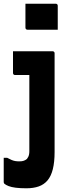

<svg xmlns="http://www.w3.org/2000/svg" viewBox="-23 -814 393 1034"><path d="M260 -538Q264 -538 266 -536.5Q268 -535 269.5 -533Q271 -531 271 -527Q271 -476 271 -426Q271 -376 271 -325.5Q271 -275 271 -222Q271 -169 271 -113Q271 -57 271 5Q271 59 261.5 97Q252 135 233 157.5Q214 180 185.5 190Q157 200 119 200Q86 200 62 197Q38 194 23 188Q8 182 0 175Q-1 173 -2 171Q-3 169 -3 167Q-3 136 -3 101.5Q-3 67 -3 36H16Q29 43 39.5 47.5Q50 52 60 53.5Q70 55 82 55Q96 55 105.5 51.5Q115 48 122 42Q126 37 129 31Q132 25 133.5 17.5Q135 10 135 0Q135 -66 135 -120.5Q135 -175 135 -223Q135 -271 135 -316.5Q135 -362 135 -410H129Q124 -410 115 -410Q106 -410 96 -410Q86 -410 76 -410Q66 -410 58 -410Q53 -410 50 -413Q47 -416 47 -421Q47 -450 47 -479Q47 -508 47 -538Q82 -538 112 -538Q142 -538 168 -538Q194 -538 217 -538Q240 -538 260 -538ZM114 -794Q133 -794 153.5 -794Q174 -794 195.5 -794Q217 -794 237.5 -794Q258 -794 277 -794Q282 -794 285 -791Q288 -788 288 -783V-654Q269 -654 248.5 -654Q228 -654 206.5 -654Q185 -654 164.5 -654Q144 -654 125 -654Q120 -654 117 -657Q114 -660 114 -665Z"/></svg>

Font: Recursive
Style: Bold
Weight: 700
Version: Version 1.085